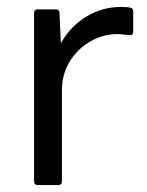

<svg xmlns="http://www.w3.org/2000/svg" viewBox="-20 -532 423 552"><path d="M89 0Q78 0 78 -11V-495Q78 -505 89 -505H140Q151 -505 151 -495L155 -408Q183 -457 228.5 -484.5Q274 -512 327 -512Q347 -512 354 -510Q363 -509 363 -499V-441Q363 -431 354 -431Q348 -431 337.5 -432.5Q327 -434 318 -434Q277 -434 240 -413Q203 -392 180.5 -355Q158 -318 158 -274V-11Q158 0 148 0Z"/></svg>

Font: LINE Seed Sans TH
Style: Regular
Weight: 400
Designer: Dalton Maag Ltd | Thai characters by Cadson Demak Co.,Ltd.
Foundry: Dalton Maag Ltd
Version: Version 1.002